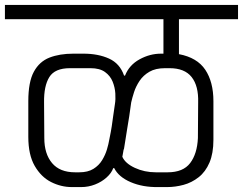

<svg xmlns="http://www.w3.org/2000/svg" viewBox="-56 -860 987 780"><path d="M749 -444Q751 -511 722.5 -547Q694 -583 633 -583H614Q576 -583 551 -568.5Q526 -554 511 -531.5Q496 -509 488.5 -485.5Q481 -462 477 -444Q473 -414 469 -387.5Q465 -361 460.5 -335.5Q456 -310 452 -282Q449 -262 448 -257Q447 -252 446.5 -252.5Q446 -253 445.5 -248Q445 -243 441 -223Q453 -196 492 -178Q531 -160 577 -160H625Q688 -160 716.5 -197.5Q745 -235 748 -299Q748 -336 748.5 -371.5Q749 -407 749 -444ZM-36 -782V-840H911V-782H671V-640Q745 -626 778 -576.5Q811 -527 811 -449V-292Q811 -237 795 -199.5Q779 -162 751 -140Q723 -118 689.5 -109Q656 -100 623 -100H587Q524 -99 475 -120Q426 -141 408 -177H404Q397 -157 377 -139Q357 -121 330 -110.5Q303 -100 274 -100H236Q192 -100 151.5 -120.5Q111 -141 85 -186Q59 -231 59 -304V-449Q59 -527 81.5 -568.5Q104 -610 145 -626Q186 -642 242 -642H283Q343 -642 387 -622Q431 -602 448 -553H452Q469 -596 511 -619Q553 -642 598 -642H608V-782ZM123 -444Q123 -407 123.5 -371.5Q124 -336 124 -299Q124 -235 155.5 -197.5Q187 -160 249 -160H266Q301 -160 323.5 -174Q346 -188 359 -209.5Q372 -231 378.5 -253Q385 -275 388 -293Q395 -327 398 -347Q401 -367 403.5 -386.5Q406 -406 411 -438Q414 -456 412.5 -480.5Q411 -505 401.5 -528.5Q392 -552 370.5 -567.5Q349 -583 312 -583H228Q167 -583 144.5 -547Q122 -511 123 -444Z"/></svg>

Font: Matangi
Style: Regular
Weight: 400
Designer: Prashant Pant
Foundry: The Graphic Ant
Version: Version 3.002